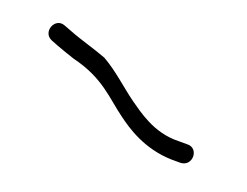

<svg xmlns="http://www.w3.org/2000/svg" viewBox="-30 -164 457 355"><g transform="rotate(30 198.5 14.0)"><path d="M32 -9 47 -6C58 -4 70 -2 84 0C148 4 177 30 214 48C238 60 280 79 334 71L351 68C375 63 368 27 345 32L328 35C280 45 240 23 218 13C191 0 163 -19 132 -30C106 -35 78 -37 54 -42L38 -45C16 -49 9 -14 32 -9Z"/></g></svg>

Font: Stray Cat
Style: UltCn
Weight: 400
Version: Version 1.0